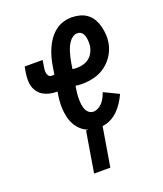

<svg xmlns="http://www.w3.org/2000/svg" viewBox="-136 -617 772 911"><g transform="rotate(-20 250.0 -161.5)"><path d="M181 205 215 0H227Q207 -7 191.5 -21Q176 -35 166 -52.5Q156 -70 151 -90.5Q146 -111 144.5 -132.5Q143 -154 145 -176Q147 -198 151 -220H149Q132 -220 114.5 -223.5Q97 -227 82.5 -235Q68 -243 57.5 -256Q47 -269 42 -285Q37 -301 37 -319Q37 -337 40 -355L45 -385H136L131 -355Q129 -346 128.5 -337.5Q128 -329 129.5 -321Q131 -313 136 -306.5Q141 -300 149 -300H164L171 -341Q174 -362 180 -383.5Q186 -405 195 -426Q204 -447 217.5 -466Q231 -485 249.5 -500Q268 -515 290 -521.5Q312 -528 334 -528Q355 -528 375.5 -522.5Q396 -517 412 -504.5Q428 -492 438 -474.5Q448 -457 453 -437Q458 -417 459.5 -396Q461 -375 457 -353Q452 -323 435 -295.5Q418 -268 392.5 -249Q367 -230 336.5 -222Q306 -214 277 -214Q268 -214 259 -214.5Q250 -215 241 -217L239 -207Q237 -194 235.5 -180Q234 -166 234 -153Q234 -140 235.5 -126.5Q237 -113 241.5 -101Q246 -89 256 -80.5Q266 -72 279 -72Q292 -72 304.5 -79Q317 -86 326 -96.5Q335 -107 341 -119.5Q347 -132 352 -144L426 -108Q417 -88 404.5 -68.5Q392 -49 375.5 -32.5Q359 -16 338 -5.5Q317 5 296 7L263 205ZM277 -294Q292 -294 307.5 -298Q323 -302 336.5 -312Q350 -322 358 -336.5Q366 -351 369 -366Q371 -379 370.5 -392.5Q370 -406 367 -418Q364 -430 355.5 -439Q347 -448 333 -448Q321 -448 310 -440.5Q299 -433 291.5 -422Q284 -411 279 -399.5Q274 -388 270.5 -376Q267 -364 264 -352Q261 -340 259 -327L254 -296Q260 -295 265.5 -294.5Q271 -294 277 -294Z"/></g></svg>

Font: Iosevka SS04 Medium
Style: Italic
Weight: 500
Italic angle: -9°
Monospace: yes
Designer: Belleve Invis
Foundry: Belleve Invis
Version: Version 19.0.0; ttfautohint (v1.8.4)